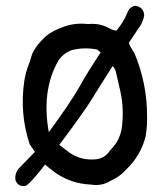

<svg xmlns="http://www.w3.org/2000/svg" viewBox="-20 -625 540 647"><path d="M418.9 -597.7Q426.8 -604.5 436.5 -605.5Q464.8 -600.6 465.8 -573.2Q461.9 -547.9 445.3 -527.3L414.1 -480.5Q418.9 -466.8 433.6 -444.3Q475.6 -343.8 475.6 -234.4Q476.6 -200.2 470.7 -165Q454.1 -100.6 406.2 -54.7Q383.8 -29.3 352.5 -15.6Q322.3 2.9 287.1 -2.9Q213.9 -5.9 157.2 -49.8Q144.5 -59.6 131.8 -70.3Q84 -8.8 67.4 1Q41 5.9 32.2 -17.6Q28.3 -42 46.9 -61Q65.4 -80.1 97.7 -113.3L80.1 -138.7Q44.9 -244.1 62.5 -356.4Q67.4 -382.8 74.2 -400.4Q81.1 -418 85 -432.6Q88.9 -447.3 100.6 -464.8Q112.3 -482.4 133.8 -502Q155.3 -521.5 198.2 -536.1Q236.3 -548.8 276.4 -543.9Q313.5 -547.9 345.7 -531.2Q358.4 -523.4 372.1 -521.5Q395.5 -548.8 409.2 -582Q412.1 -590.8 418.9 -597.7ZM307.6 -458Q264.6 -466.8 221.7 -456.1Q194.3 -446.3 176.8 -420.9Q119.1 -320.3 144.5 -179.7Q219.7 -282.2 248.5 -334Q277.3 -385.7 319.3 -448.2ZM382.8 -329.1Q379.9 -342.8 377 -354.5Q374 -366.2 371.1 -380.4Q368.2 -394.5 359.4 -402.3Q316.4 -335 290.5 -292.5Q264.6 -250 179.7 -136.7L207 -116.2Q247.1 -84 299.8 -87.9Q333 -89.8 351.6 -119.1Q387.7 -154.3 391.6 -204.1Q398.4 -267.6 382.8 -329.1Z"/></svg>

Font: JasonHandwriting2
Style: Regular
Weight: 400
Version: Version 1.05.10